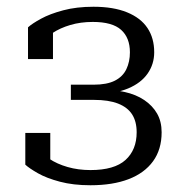

<svg xmlns="http://www.w3.org/2000/svg" viewBox="-20 -539 548 569"><path d="M248 -35Q319 -35 352 -65Q385 -95 385 -147Q385 -179 371.5 -200Q358 -221 330 -232Q302 -243 258 -243H190V-288H257Q297 -288 320.5 -300Q344 -312 354.5 -334Q365 -356 365 -384Q365 -427 339 -450.5Q313 -474 255 -474Q219 -474 188.5 -465Q158 -456 135.5 -441Q113 -426 100 -406Q97 -413 98 -420.5Q99 -428 104.5 -435Q110 -442 118.5 -447Q127 -452 137 -454V-364H63V-458Q75 -469 101.5 -483.5Q128 -498 167.5 -508.5Q207 -519 257 -519Q316 -519 356.5 -502.5Q397 -486 417 -456Q437 -426 437 -384Q437 -349 417.5 -321Q398 -293 360 -277Q322 -261 267 -261L300 -282V-253L272 -274Q315 -274 349 -266.5Q383 -259 407.5 -242.5Q432 -226 445.5 -202.5Q459 -179 459 -147Q459 -96 433.5 -61Q408 -26 361 -8Q314 10 248 10Q197 10 157.5 -0.5Q118 -11 92.5 -25.5Q67 -40 55 -51V-145H129V-55Q119 -57 110.5 -62Q102 -67 96.5 -74Q91 -81 89.5 -88.5Q88 -96 92 -104Q103 -84 126 -68.5Q149 -53 180.5 -44Q212 -35 248 -35Z"/></svg>

Font: Roboto Serif 36pt Light
Style: Regular
Weight: 300
Designer: Greg Gazdowicz
Foundry: Commercial Type
Version: Version 1.008